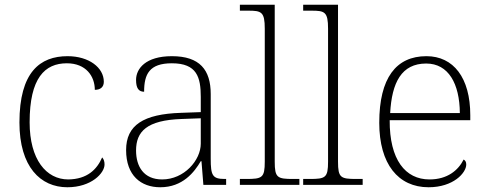

<svg xmlns="http://www.w3.org/2000/svg" viewBox="-20 -780 2057 810"><path d="M264 10C366 10 421 -50 421 -86C421 -99 418 -108 411 -116C389 -65 348 -24 268 -23C175 -23 105 -107 105 -264C105 -451 169 -513 262 -513C343 -513 380 -458 380 -401C404 -401 418 -413 418 -435C418 -495 355 -543 265 -543C149 -543 62 -476 62 -263C62 -76 151 10 264 10Z M656 10C751 10 800 -54 827 -100H830L838 0H934V-25H928C876 -25 869 -40 869 -111V-383C869 -485 823 -543 705 -543C594 -543 554 -490 554 -443C554 -408 565 -393 588 -393C588 -467 610 -513 705 -513C811 -513 827 -454 827 -371V-307L744 -304C585 -299 512 -252 512 -147C512 -39 575 10 656 10ZM664 -23C586 -23 554 -78 554 -145C554 -225 599 -273 746 -278L827 -281V-174C827 -104 757 -23 664 -23Z M992 0H1243V-25H1217C1150 -25 1139 -30 1139 -98V-760H992V-735H1027C1083 -735 1097 -730 1097 -659V-98C1097 -30 1086 -25 1019 -25H992Z M1259 0H1510V-25H1484C1417 -25 1406 -30 1406 -98V-760H1259V-735H1294C1350 -735 1364 -730 1364 -659V-98C1364 -30 1353 -25 1286 -25H1259Z M1788 10C1893 10 1947 -51 1947 -86C1947 -97 1943 -103 1936 -107C1913 -61 1867 -23 1792 -23C1690 -23 1623 -106 1624 -273H1964V-294C1964 -452 1893 -543 1779 -543C1651 -543 1580 -451 1580 -262C1580 -88 1660 10 1788 10ZM1920 -303H1626C1633 -432 1674 -512 1778 -512C1872 -512 1919 -427 1920 -303Z"/></svg>

Font: Noto Serif Georgian ExtraLight
Style: Regular
Weight: 200
Designer: Monotype Design Team, Akaki Razmadze
Foundry: Google LLC
Version: Version 2.003